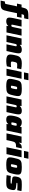

<svg xmlns="http://www.w3.org/2000/svg" viewBox="2682 -3520 982 6497"><g transform="rotate(90 3173.5 -272.0)"><path d="M-55 199 -24 55Q13 55 30.5 51Q48 47 54 35.5Q60 24 64 4L140 -355H47L80 -510H173L178 -535Q192 -596 207.5 -634.5Q223 -673 248 -695.5Q273 -718 314 -728Q355 -738 419 -740Q483 -742 576 -742L546 -599Q490 -599 463.5 -596.5Q437 -594 427.5 -583Q418 -572 413 -546L405 -510H527L494 -355H372L305 -38Q290 33 274.5 78Q259 123 236.5 147.5Q214 172 177.5 183Q141 194 84.5 196.5Q28 199 -55 199Z M653 8Q601 8 572 -4.5Q543 -17 531.5 -42Q520 -67 520 -104Q520 -126 526 -162Q532 -198 539 -235L599 -510H825L772 -258Q768 -238 764 -217Q760 -196 760 -188Q760 -178 762.5 -173Q765 -168 771 -166.5Q777 -165 786 -165Q801 -165 810 -167Q819 -169 825 -176Q831 -183 835.5 -198Q840 -213 845 -238L904 -510H1131L1023 0H802L810 -57H800Q778 -31 751.5 -16.5Q725 -2 699.5 3Q674 8 653 8Z M1120 0 1228 -510H1448L1440 -453H1450Q1473 -480 1499 -494Q1525 -508 1551 -513Q1577 -518 1597 -518Q1650 -518 1678.5 -506Q1707 -494 1718.5 -469.5Q1730 -445 1730 -409Q1730 -387 1725 -351Q1720 -315 1712 -278L1652 0H1425L1478 -253Q1483 -273 1487 -293.5Q1491 -314 1491 -323Q1491 -333 1488 -337.5Q1485 -342 1479.5 -343.5Q1474 -345 1465 -345Q1450 -345 1440.5 -343Q1431 -341 1425.5 -334Q1420 -327 1415.5 -312.5Q1411 -298 1406 -273L1347 0Z M1997 8Q1906 8 1856.5 -8.5Q1807 -25 1788.5 -55.5Q1770 -86 1770 -127Q1770 -155 1774.5 -187Q1779 -219 1786 -254Q1797 -310 1810.5 -358Q1824 -406 1852 -442Q1880 -478 1931.5 -498Q1983 -518 2070 -518Q2125 -518 2173.5 -513.5Q2222 -509 2268 -499L2237 -356Q2219 -358 2186.5 -360.5Q2154 -363 2123 -363Q2094 -363 2077 -358.5Q2060 -354 2050 -343Q2040 -332 2033.5 -310.5Q2027 -289 2019 -255Q2014 -232 2011 -215Q2008 -198 2008 -186Q2008 -171 2014.5 -162.5Q2021 -154 2036 -151Q2051 -148 2076 -148Q2102 -148 2136.5 -150Q2171 -152 2199 -156L2169 -12Q2126 -3 2082.5 2.5Q2039 8 1997 8Z M2375 -592 2407 -743H2640L2608 -592ZM2251 0 2358 -510H2591L2483 0Z M2851 8Q2752 8 2695.5 -3.5Q2639 -15 2616 -42Q2593 -69 2593 -116Q2593 -142 2598.5 -177.5Q2604 -213 2614 -255Q2629 -320 2641.5 -365.5Q2654 -411 2672 -441Q2690 -471 2719.5 -487.5Q2749 -504 2797 -511Q2845 -518 2918 -518Q3018 -518 3074.5 -507Q3131 -496 3154 -469Q3177 -442 3177 -395Q3177 -368 3172.5 -333Q3168 -298 3158 -255Q3143 -191 3130 -145.5Q3117 -100 3098.5 -70Q3080 -40 3050 -23Q3020 -6 2972 1Q2924 8 2851 8ZM2864 -150Q2878 -150 2886.5 -151.5Q2895 -153 2901 -158Q2907 -163 2911.5 -174.5Q2916 -186 2921 -205.5Q2926 -225 2932 -255Q2939 -286 2941.5 -305Q2944 -324 2944 -336Q2944 -348 2940 -353Q2936 -358 2927.5 -359.5Q2919 -361 2906 -361Q2889 -361 2879 -358.5Q2869 -356 2863.5 -346Q2858 -336 2852.5 -314.5Q2847 -293 2840 -255Q2833 -224 2829.5 -204Q2826 -184 2826 -173Q2826 -162 2830 -157Q2834 -152 2842.5 -151Q2851 -150 2864 -150Z M3186 0 3294 -510H3514L3506 -453H3516Q3539 -480 3565 -494Q3591 -508 3617 -513Q3643 -518 3663 -518Q3716 -518 3744.5 -506Q3773 -494 3784.5 -469.5Q3796 -445 3796 -409Q3796 -387 3791 -351Q3786 -315 3778 -278L3718 0H3491L3544 -253Q3549 -273 3553 -293.5Q3557 -314 3557 -323Q3557 -333 3554 -337.5Q3551 -342 3545.5 -343.5Q3540 -345 3531 -345Q3516 -345 3506.5 -343Q3497 -341 3491.5 -334Q3486 -327 3481.5 -312.5Q3477 -298 3472 -273L3413 0Z M3981 8Q3932 8 3899.5 -3Q3867 -14 3851 -42Q3835 -70 3835 -119Q3835 -145 3838 -179Q3841 -213 3850 -253Q3866 -332 3886 -383.5Q3906 -435 3930.5 -464Q3955 -493 3986.5 -505Q4018 -517 4058 -517Q4086 -517 4112.5 -513.5Q4139 -510 4162 -498.5Q4185 -487 4201 -460H4211L4227 -510H4449L4341 0H4120L4129 -58H4118Q4098 -30 4075.5 -16Q4053 -2 4029 3Q4005 8 3981 8ZM4105 -164Q4121 -164 4129.5 -165.5Q4138 -167 4142.5 -172.5Q4147 -178 4151 -189Q4154 -197 4158 -210.5Q4162 -224 4165.5 -240.5Q4169 -257 4172.5 -273Q4176 -289 4177.5 -302.5Q4179 -316 4179 -323Q4179 -339 4172 -342.5Q4165 -346 4143 -346Q4127 -346 4117 -344Q4107 -342 4101 -334Q4095 -326 4090 -307Q4085 -288 4078 -255Q4072 -229 4069.5 -212.5Q4067 -196 4067 -185Q4067 -176 4071 -171Q4075 -166 4083.5 -165Q4092 -164 4105 -164Z M4438 0 4546 -510H4766L4752 -424H4762Q4786 -463 4809.5 -483Q4833 -503 4865 -510.5Q4897 -518 4947 -518L4906 -326Q4850 -326 4814.5 -319.5Q4779 -313 4758 -296.5Q4737 -280 4724 -247.5Q4711 -215 4700 -163L4665 0Z M5032 -592 5064 -743H5297L5265 -592ZM4908 0 5015 -510H5248L5140 0Z M5508 8Q5409 8 5352.5 -3.5Q5296 -15 5273 -42Q5250 -69 5250 -116Q5250 -142 5255.5 -177.5Q5261 -213 5271 -255Q5286 -320 5298.5 -365.5Q5311 -411 5329 -441Q5347 -471 5376.5 -487.5Q5406 -504 5454 -511Q5502 -518 5575 -518Q5675 -518 5731.5 -507Q5788 -496 5811 -469Q5834 -442 5834 -395Q5834 -368 5829.5 -333Q5825 -298 5815 -255Q5800 -191 5787 -145.5Q5774 -100 5755.5 -70Q5737 -40 5707 -23Q5677 -6 5629 1Q5581 8 5508 8ZM5521 -150Q5535 -150 5543.5 -151.5Q5552 -153 5558 -158Q5564 -163 5568.5 -174.5Q5573 -186 5578 -205.5Q5583 -225 5589 -255Q5596 -286 5598.5 -305Q5601 -324 5601 -336Q5601 -348 5597 -353Q5593 -358 5584.5 -359.5Q5576 -361 5563 -361Q5546 -361 5536 -358.5Q5526 -356 5520.5 -346Q5515 -336 5509.5 -314.5Q5504 -293 5497 -255Q5490 -224 5486.5 -204Q5483 -184 5483 -173Q5483 -162 5487 -157Q5491 -152 5499.5 -151Q5508 -150 5521 -150Z M6087 8Q6049 8 6006 6Q5963 4 5922.5 1Q5882 -2 5851 -5L5879 -147Q5900 -145 5921 -143.5Q5942 -142 5961.5 -141Q5981 -140 5998 -139.5Q6015 -139 6027 -139Q6061 -139 6082 -139.5Q6103 -140 6114.5 -141.5Q6126 -143 6132 -146Q6137 -148 6139 -153Q6141 -158 6141 -165Q6141 -171 6131.5 -173.5Q6122 -176 6091 -180L5964 -195Q5928 -199 5912 -220Q5896 -241 5896 -275Q5896 -293 5899.5 -315Q5903 -337 5908 -361Q5920 -418 5941 -449.5Q5962 -481 5994.5 -496Q6027 -511 6072.5 -514.5Q6118 -518 6177 -518Q6217 -518 6257.5 -516.5Q6298 -515 6333.5 -512Q6369 -509 6391 -505L6362 -364Q6331 -366 6302.5 -367.5Q6274 -369 6252 -370Q6230 -371 6219 -371Q6187 -371 6167 -370.5Q6147 -370 6136 -369Q6125 -368 6119 -365Q6114 -362 6113 -358Q6112 -354 6112 -348Q6112 -341 6120 -339Q6128 -337 6156 -334L6265 -321Q6289 -319 6310 -311Q6331 -303 6344 -285Q6357 -267 6357 -232Q6357 -218 6355 -200.5Q6353 -183 6348 -163Q6335 -100 6313 -65Q6291 -30 6259.5 -15Q6228 0 6185 4Q6142 8 6087 8Z"/></g></svg>

Font: Saira SemiExpanded Black
Style: Italic
Weight: 900
Width: 6
Italic angle: -12°
Designer: Hector Gatti with collaboration of the Omnibus-Type team
Foundry: Omnibus-Type
Version: Version 1.101